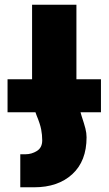

<svg xmlns="http://www.w3.org/2000/svg" viewBox="-20 -528 460 814"><path d="M116 -183V-508H304V-183ZM116 -183H304Q304 -157 306.5 -131.5Q309 -106 314 -82Q319 -58 326 -36Q337 -3 342 16.5Q347 36 347 54Q347 155 286.5 210.5Q226 266 125 266H66V126H88Q114 126 136.5 112Q159 98 159 67Q159 44 154.5 20.5Q150 -3 135 -39Q127 -58 123 -79.5Q119 -101 117.5 -126.5Q116 -152 116 -183ZM12 -192H408V-52H12Z"/></svg>

Font: Noto Sans Armenian Black
Style: Regular
Weight: 900
Version: Version 2.007